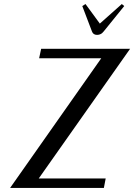

<svg xmlns="http://www.w3.org/2000/svg" viewBox="-20 -932 665 952"><path d="M495 0H30L482 -643H174L184 -690H625L172 -47H504ZM494 -776Q481 -759 461.5 -759Q442 -759 436 -776L388 -902L404 -912L475 -815L584 -912L596 -902Z"/></svg>

Font: Trochut
Style: Italic
Weight: 400
Italic angle: -12°
Designer: Andreu Balius
Foundry: Andreu Balius
Version: Version 1.001